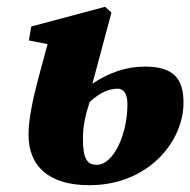

<svg xmlns="http://www.w3.org/2000/svg" viewBox="-20 -529 560 565"><path d="M224 -121C224 -162 233 -196 244 -229C276 -258 301 -268 327 -268C342 -268 355 -255 355 -223C355 -131 313 -44 265 -44C236 -44 224 -62 224 -121ZM243 16C415 16 520 -111 520 -227C520 -297 491 -333 407 -333C348 -333 300 -314 252 -283L308 -492L289 -509L72 -451L65 -410L120 -399C91 -291 64 -203 64 -132C64 -43 120 16 243 16Z"/></svg>

Font: Source Serif Pro Black
Style: Italic
Weight: 900
Italic angle: -12°
Designer: Frank Grießhammer
Foundry: Adobe Systems Incorporated
Version: Version 3.001;hotconv 1.0.111;makeotfexe 2.5.65597